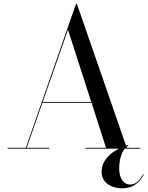

<svg xmlns="http://www.w3.org/2000/svg" viewBox="-20 -785 782 1014"><path d="M20.5 -4.5V0H240.5V-4.5H121L204 -242H463.5L540 -4.5H431.5V0H608C560.5 24.5 516.5 63.5 516.5 123.5C516.5 183.5 573.5 209.5 624.5 209.5C695.5 209.5 724.5 164.5 739.5 136.5L737 134.5C718.5 164.5 701.5 189.5 666 189.5C632 189.5 609.5 154 609.5 108C609.5 60.5 620 22.5 639 0H721.5V-4.5H649.5L648 -9C651 -12 654.5 -14 658.5 -16L655.5 -19.5C652 -18.5 649 -17.5 645.5 -16L386 -765H381.5L116.5 -4.5ZM339 -628 462 -246.5H205.5Z"/></svg>

Font: Bodoni* 36pt
Style: Regular
Weight: 400
Version: Version 2.3